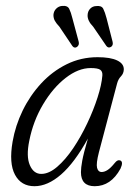

<svg xmlns="http://www.w3.org/2000/svg" viewBox="-20 -635 470 663"><path d="M321.5 -109Q311.5 -70 315.2 -55.5Q319 -41 330.5 -41Q340.5 -41 351.2 -47.8Q362 -54.5 376.5 -72.5Q386 -84.5 395 -81Q407 -76.5 396 -52.5Q363 8 307 8Q259.5 8 259.5 -40.5Q259.5 -55.5 264 -80.2Q268.5 -105 283.5 -156.5Q237.5 -73 191 -32.5Q144.5 8 99 8Q53 8 31.8 -31.5Q10.5 -71 23.5 -146Q33 -201 58.2 -253Q83.5 -305 122 -346.8Q160.5 -388.5 210 -413Q259.5 -437.5 317 -437.5Q361.5 -437.5 384.8 -426.2Q408 -415 407.5 -395Q407 -381 397.5 -371.2Q388 -361.5 384 -345.5ZM81 -148.5Q70 -95 83 -64.8Q96 -34.5 122.5 -34.5Q149 -34.5 177.5 -59Q206 -83.5 232.8 -123.2Q259.5 -163 281.2 -209Q303 -255 317 -298.8Q331 -342.5 333.5 -374.5Q334.5 -388 326.2 -394Q318 -400 293 -400Q250.5 -400 206.5 -365.8Q162.5 -331.5 128.5 -274.2Q94.5 -217 81 -148.5ZM230 -572 251.5 -492Q255 -480 246 -473Q237 -467 230 -476L185 -543Q174.5 -554 169.5 -563Q164.5 -572 164.5 -583.5Q165.5 -596.5 174 -605Q182.5 -613.5 194 -614.5Q213 -616.5 219 -604.5Q225 -592.5 230 -572ZM348 -572 368.5 -492Q372 -479.5 364 -473.5Q354.5 -467.5 347.5 -476L302 -542.5Q281.5 -563.5 282.5 -583Q283 -596 291.2 -604.8Q299.5 -613.5 311.5 -614Q330.5 -616.5 336.5 -604.8Q342.5 -593 348 -572Z"/></svg>

Font: Fraunces 144pt S100 Light
Style: Italic
Weight: 300
Italic angle: -16°
Version: Version 1.000; ttfautohint (v1.8.3)